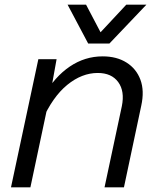

<svg xmlns="http://www.w3.org/2000/svg" viewBox="-20 -801 690 821"><path d="M427 0 501 -347Q514 -411 485.5 -450Q457 -489 398 -489Q330 -489 267.5 -438Q205 -387 160 -285L167 -391Q214 -473 278.5 -516.5Q343 -560 419 -560Q479 -560 521 -533.5Q563 -507 580.5 -460Q598 -413 584 -349L510 0ZM27 0 144 -548H222L198 -415L110 0ZM269 -781H348L410 -663L520 -781H606L448 -615H357Z"/></svg>

Font: Azeret Mono Thin Light
Style: Italic
Weight: 300
Italic angle: -12°
Version: Version 1.002